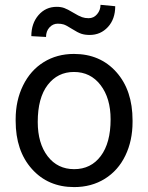

<svg xmlns="http://www.w3.org/2000/svg" viewBox="-20 -760 610 790"><path d="M44.4 -269Q44.4 -346.7 75 -408.7Q105.5 -470.7 159.9 -504.4Q214.4 -538.1 284.2 -538.1Q392.1 -538.1 458.7 -463.4Q525.4 -388.7 525.4 -264.6V-258.3Q525.4 -181.2 495.8 -119.9Q466.3 -58.6 411.4 -24.4Q356.4 9.8 285.2 9.8Q177.7 9.8 111.1 -64.9Q44.4 -139.6 44.4 -262.7ZM135.3 -258.3Q135.3 -170.4 176 -117.2Q216.8 -64 285.2 -64Q354 -64 394.5 -117.9Q435.1 -171.9 435.1 -269Q435.1 -356 393.8 -409.9Q352.5 -463.9 284.2 -463.9Q217.3 -463.9 176.3 -410.6Q135.3 -357.4 135.3 -258.3ZM454.1 -734.4Q454.1 -681.6 424.1 -648.9Q394 -616.2 349.1 -616.2Q329.1 -616.2 314.5 -621.1Q299.8 -626 276.1 -641.1Q252.4 -656.2 241.9 -659.4Q231.4 -662.6 217.8 -662.6Q197.8 -662.6 183.6 -647.2Q169.4 -631.8 169.4 -607.9L108.9 -611.3Q108.9 -663.6 138.4 -697.8Q168 -731.9 213.4 -731.9Q230.5 -731.9 244.1 -727.1Q257.8 -722.2 281.2 -708Q304.7 -693.8 317.1 -689.5Q329.6 -685.1 344.7 -685.1Q365.7 -685.1 379.6 -701.7Q393.6 -718.3 393.6 -740.2Z"/></svg>

Font: Roboto
Style: Regular
Weight: 400
Designer: Google
Version: Version 2.001047; 2015